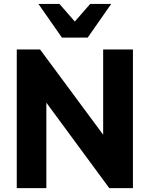

<svg xmlns="http://www.w3.org/2000/svg" viewBox="-20 -975 776 995"><path d="M220.2 0V-442.9L546.4 0H668.9V-718.8H514.6V-276.9L187.5 -718.8H66.9V0ZM434.6 -780.3 556.2 -954.6H447.3L367.7 -863.3L288.1 -954.6H179.2L300.8 -780.3Z"/></svg>

Font: Winston ExtraBold
Style: Regular
Weight: 800
Designer: Vernon Adams, Kim Jin-seong, David Berlow, Cristiano Sobral
Foundry: The Winston Project Authors
Version: Version 3.004